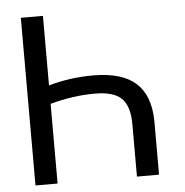

<svg xmlns="http://www.w3.org/2000/svg" viewBox="-51 -761 782 811"><g transform="rotate(-5 339.5 -355.5)"><path d="M66.9 0V-710.9H160.6V-416Q251 -441.9 350.1 -441.9Q471.2 -441.9 530.3 -389.2Q589.4 -336.4 590.8 -227.5V0H497.1V-225.1Q496.6 -299.3 463.1 -332Q429.7 -364.7 350.1 -364.7Q258.3 -364.7 160.6 -337.9V0Z"/></g></svg>

Font: Roboto
Style: Regular
Weight: 400
Designer: Google
Version: Version 2.134; 2016; ttfautohint (v1.6)